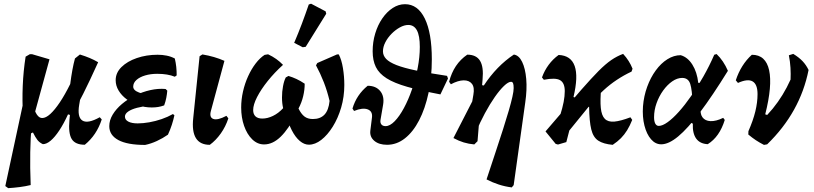

<svg xmlns="http://www.w3.org/2000/svg" viewBox="-20 -758 4310 1017"><path d="M207.1 5.6Q189.3 -2.5 178.2 -16.6Q167.2 -30.8 154.5 -56.4L90.9 -27L155 -202.9Q172.4 -132.8 203.5 -132.8Q222.9 -132.8 246.5 -154.3Q270 -175.8 297 -216Q323.9 -256.2 352 -313Q357.2 -353.5 363.4 -387.4Q369.6 -421.3 377.1 -448.4L403.3 -469.3Q432.2 -460.4 455.2 -450.7Q478.3 -441 499.9 -428.4Q454.4 -327.8 421 -261.6Q387.6 -195.4 356.5 -147.4L340.3 -152.3Q317.5 -102.4 294 -67Q270.5 -31.6 248.5 -13Q226.5 5.6 207.1 5.6ZM23.5 238.6 8.1 227.6 116.3 -275.3 101.9 -144Q97.1 -225.6 100.5 -304Q103.8 -382.4 115.7 -457.9L138.1 -470.9H150L242.2 -443.8L147.5 -98.7Q141.6 -29.1 140.2 48.9Q138.8 126.9 142.5 222.2Q115.4 228.9 84.1 232.9Q52.7 236.9 23.5 238.6ZM429.2 8.7Q378.6 8.7 359.9 -21.5Q341.3 -51.8 347.8 -122.7L359.6 -242.3L412.8 -280.5L399.6 -203.5Q388.4 -137.3 416.6 -119.4Q444.8 -101.5 508.4 -137L518.9 -125.4Q492 -42.4 429.2 8.7Z M748.8 9.7Q654.2 9.7 606.5 -16.3Q558.8 -42.3 558.8 -89.6Q558.8 -120.9 576.9 -151Q595.1 -181.2 625.8 -207.1Q656.6 -233.1 695.6 -252.2Q734.6 -271.4 776.3 -280.7Q818.1 -290.1 857.2 -286.6L866.1 -277.8Q864.5 -259.1 860.8 -239.7Q857.1 -220.4 849.6 -199.8Q810.1 -201.7 772.8 -198.3Q735.6 -194.8 706 -187Q676.4 -179.2 659.1 -167.3Q641.8 -155.3 641.8 -140.3Q641.8 -123.4 659.8 -113.9Q677.9 -104.4 709.2 -104.4Q737.7 -104.4 770.7 -110.2Q803.8 -116.1 836.3 -127.2Q868.8 -138.4 896.1 -154L903.8 -147.3Q898.5 -122.6 890.2 -97Q881.9 -71.4 869.6 -44.7Q842.2 -25.5 810.9 -11.1Q779.7 3.3 748.8 9.7ZM783.9 -188.8Q746.4 -188.8 712.1 -200.4Q677.8 -211.9 650.9 -232.1Q623.9 -252.3 608.3 -278.3Q592.7 -304.3 592.7 -333.2Q592.7 -372.4 623.3 -402.7Q653.9 -433 704.7 -450.5Q755.5 -468 814.7 -468Q840.1 -468 863.1 -463.3Q886.2 -458.6 906 -448.1Q911.2 -425.9 913.6 -403.9Q915.9 -381.8 915.8 -358.6L905.9 -351.6Q868.9 -367 812.9 -367Q777.6 -367 748.7 -358.4Q719.8 -349.8 702.7 -334.4Q685.6 -318.9 685.6 -299.1Q685.6 -279.4 716.7 -267.8Q747.8 -256.2 801.7 -254.6L849.6 -199.8Q833.4 -193.8 817.4 -191.3Q801.3 -188.8 783.9 -188.8Z M1091.4 9.1Q987.9 9.1 1003.6 -133.2L1037.2 -460.1L1052.2 -469.7Q1084.4 -464.2 1113.2 -455.9Q1142 -447.5 1168.8 -435.7L1097.5 -171.9Q1087.2 -136.2 1109.9 -128Q1132.7 -119.8 1179.3 -144.5L1189.5 -131Q1175.2 -87.3 1149.6 -51.2Q1124.1 -15.1 1091.4 9.1Z M1400 -470.4Q1424.2 -459 1443.5 -445.2Q1462.7 -431.5 1479.1 -414.4Q1433.9 -373.6 1398.1 -328.9Q1362.4 -284.2 1341.7 -243.9Q1321 -203.5 1321 -174.9Q1321 -153.4 1333.2 -141.7Q1345.4 -130 1369.8 -130Q1396.8 -130 1425.8 -144Q1454.9 -158 1479.8 -185.1Q1473.7 -210.2 1473.7 -241.4Q1473.6 -272.6 1479.2 -301.7Q1484.7 -330.9 1493.8 -347.9L1508 -355.7Q1529.7 -349.2 1550.3 -339.6Q1570.8 -330.1 1593.9 -314.7Q1594.1 -282.9 1586 -248.8Q1578 -214.7 1561.2 -183.2Q1574.9 -154.8 1592.4 -141.1Q1609.9 -127.5 1637.1 -127.5Q1676.6 -127.5 1698.7 -150.8Q1720.8 -174.2 1725.7 -223.4Q1713.7 -274.7 1695.4 -321.9Q1677 -369 1653.8 -411.9L1660.7 -424.2L1765 -469.7H1774.5Q1789.4 -441.1 1796.6 -396.8Q1803.8 -352.6 1803.8 -307.8Q1803.8 -245.4 1787.1 -188.3Q1770.3 -131.3 1742.4 -86.8Q1714.5 -42.3 1681.7 -17Q1648.9 8.4 1616.2 8.4Q1591.3 8.4 1567.9 -11.4Q1544.5 -31.2 1525.5 -68.2Q1506.5 -105.2 1492.8 -158.1L1545.7 -149Q1509.1 -75.4 1467.1 -34.2Q1425 7 1378.9 7Q1343.8 7 1316.1 -19.8Q1288.5 -46.7 1273 -91.1Q1257.5 -135.6 1257.5 -188.2Q1257.5 -230.8 1267.2 -273.5Q1276.9 -316.3 1294.3 -354.3Q1311.6 -392.3 1334.1 -421.7Q1356.5 -451.1 1381.5 -467.3ZM1708 -685.2 1599.3 -510.1 1583.5 -507.7 1538.2 -531.1Q1559.7 -581.3 1578.9 -632.2Q1598 -683.1 1615.5 -734.2L1627.7 -738.4L1704.8 -697.9Z M2030.2 8.9Q1987.2 8.9 1962.6 -12.1Q1938 -33 1941.5 -65.1L1950.3 -135.6Q1954.4 -168.8 1927.3 -178.8Q1900.2 -188.7 1855.4 -170.2L1847 -183Q1868.5 -255.9 1927.5 -303.7Q1970.6 -303.7 1993.7 -276Q2016.8 -248.3 2009.3 -203.6L1995.5 -123.2Q1993 -108 2000.1 -99Q2007.2 -89.9 2022.5 -89.9Q2045.2 -89.9 2070.5 -115.8Q2095.9 -141.8 2119.5 -185.7Q2143.2 -229.6 2162.1 -284.3Q2180.9 -339 2192.3 -397.2Q2203.7 -455.5 2203.7 -509.4Q2203.7 -568.4 2188.4 -597.1Q2173.1 -625.8 2142.6 -625.8Q2121.3 -625.8 2097.9 -612.8Q2074.5 -599.8 2054.2 -579.3Q2033.9 -558.8 2021.2 -534.3Q2008.5 -509.8 2008.5 -486Q2008.5 -463.9 2025.1 -446.2Q2041.7 -428.5 2080.2 -413.3Q2118.8 -398.2 2184.5 -384.5Q2250.3 -370.8 2348 -356.2L2352.9 -342.1L2312.8 -257.9Q2207.3 -278.1 2137.7 -298Q2068 -317.9 2027.9 -343.2Q1987.7 -368.6 1970.8 -403.2Q1953.9 -437.8 1953.9 -486.1Q1953.9 -535.6 1967.5 -580.7Q1981.1 -625.9 2005.2 -660.7Q2029.2 -695.5 2060.2 -715.7Q2091.1 -735.8 2125.3 -735.8Q2193 -735.8 2230.2 -659.7Q2267.3 -583.5 2267.3 -443.9Q2267.3 -347.4 2249.6 -264.8Q2231.9 -182.3 2200.1 -120.9Q2168.3 -59.5 2124.9 -25.3Q2081.5 8.9 2030.2 8.9Z M2690.7 234.7Q2655.2 230.2 2622.4 219.6Q2589.7 209.1 2557.2 192.3Q2582.9 114.4 2605.1 47.5Q2627.4 -19.4 2644.9 -74.4Q2662.5 -129.5 2675 -172.4Q2687.5 -215.3 2694.1 -245.2Q2700.8 -275 2700.8 -291.1Q2700.8 -309.6 2697.6 -317.1Q2694.4 -324.7 2686.9 -324.7Q2672.4 -324.7 2649.7 -303Q2627 -281.4 2600.8 -244Q2574.7 -206.6 2548.5 -158.1Q2522.3 -109.6 2500.7 -56.8L2492.3 7Q2462.9 4.5 2436.2 -3.6Q2409.5 -11.7 2381.8 -26.8L2526.4 -308.4L2542.7 -305.1Q2610.7 -408.4 2701.9 -469Q2728.7 -465.1 2745.6 -430.4Q2762.6 -395.7 2767.4 -339.8Q2772.2 -283.9 2762.2 -215.3L2700.9 222.5ZM2492.3 7 2448.3 -26.8 2487.5 -256.5Q2494.4 -295 2479.9 -313.8Q2465.4 -332.7 2436 -332.4Q2406.6 -332.1 2368.2 -311.6L2358.9 -324.8Q2382.9 -419.3 2455 -468.5Q2502.8 -468.5 2522.6 -436.2Q2542.5 -404 2536.1 -337.1L2509.4 -10Z M2935.3 7.5 2923.3 4.1 2869.5 -61.9 3058.6 -282.1Q3113.5 -344.6 3150.5 -381.9Q3187.6 -419.1 3217.7 -439.8Q3247.9 -460.5 3280.6 -472.6Q3297.6 -454.2 3309.6 -435.1Q3321.7 -416.1 3330.5 -394L3325.2 -378.8Q3284.3 -359.6 3247.6 -335.2Q3210.9 -310.9 3178.3 -281Q3145.7 -251.1 3116.2 -215ZM2935.8 7.5 2909.1 -38.5Q2932.7 -101.2 2946.2 -144.2Q2959.7 -187.1 2965.6 -218.1Q2971.5 -249 2971.5 -275.5Q2971.5 -319.1 2946.5 -333.4Q2921.5 -347.6 2860.7 -335.4L2850.8 -347.9Q2864.2 -385 2886.5 -415Q2908.7 -445 2939 -466.9Q3004.3 -464.1 3024 -408.2Q3043.7 -352.3 3017.7 -244.1L3039.8 -236.9L2979.7 -5.3ZM3225.4 9.2Q3175.9 4.7 3149 -13Q3122 -30.8 3111.8 -72.8Q3101.6 -114.7 3100.4 -191.8L3092 -193.4L3164.3 -291Q3158.4 -226.6 3162.4 -186.3Q3166.4 -146 3183.7 -128.5Q3201 -111.1 3234 -113.9Q3267.1 -116.8 3319.3 -136.7L3328.8 -123Q3316.3 -91.7 3301.8 -68.1Q3287.2 -44.5 3269 -26.1Q3250.8 -7.7 3225.4 9.2Z M3482.4 6.4Q3451.7 6.4 3428.4 -20.4Q3405.1 -47.2 3393.5 -92.9Q3381.9 -138.7 3385.8 -194.7Q3390.2 -249.3 3408 -298.2Q3425.8 -347.2 3453.5 -385Q3481.1 -422.9 3515.3 -444.3Q3549.5 -465.7 3585.6 -465.7Q3622.9 -454.9 3647.5 -415.5Q3672.2 -376.2 3678.6 -319.1L3741.2 -319.5L3648 -212.3Q3646.4 -280.4 3636.3 -312.8Q3626.2 -345.3 3593.4 -345.3Q3567.2 -345.3 3540.9 -327.2Q3514.7 -309.1 3492.8 -278.8Q3470.9 -248.4 3457.7 -211.5Q3444.5 -174.7 3444.5 -137.1Q3444.5 -115 3451 -103Q3457.6 -91.1 3469.6 -91.1Q3488.9 -91.1 3516.6 -111Q3544.4 -130.9 3576.2 -166.5Q3608 -202 3641 -249.5Q3674.1 -297 3705.8 -352.9Q3737.6 -408.8 3763.3 -468L3775.7 -471.7Q3812.4 -436.8 3835.6 -382.9Q3753.1 -249.5 3687.9 -163.3Q3622.6 -77.1 3572.3 -35.4Q3522 6.4 3482.4 6.4ZM3728.8 5.7Q3687.6 3.7 3667.6 -24Q3647.7 -51.7 3649.8 -102.9L3629.3 -114L3697.4 -219.4L3692.5 -191.2Q3686.7 -156.5 3700.6 -137.1Q3714.6 -117.7 3743.6 -116.4Q3772.6 -115.2 3810.7 -133.8L3819 -122.7Q3791.3 -33 3728.8 5.7Z M4026.7 9.5Q4002.9 -2.6 3983.5 -15.5Q3964 -28.5 3943.7 -45.5L3944.3 -63.1Q4091 -166.2 4167.5 -336.5Q4169 -365.8 4167.1 -398.8Q4165.2 -431.8 4158.5 -465.2L4181.8 -472.5Q4212.1 -454.1 4231 -434.1Q4250 -414.1 4262.9 -387.4Q4218.5 -163.4 4043.6 6.5ZM3944.3 -63.1Q3969.1 -119.6 3980.9 -167.8Q3992.6 -216 3992.6 -259.3Q3992.6 -311.4 3966.6 -326.7Q3940.6 -342 3888.9 -318.7L3877.4 -332.6Q3890.7 -373.5 3912.2 -407.8Q3933.8 -442.2 3962.4 -467.9Q3999.7 -467.9 4022.5 -447.1Q4045.2 -426.3 4054 -385.9Q4062.8 -345.4 4057.7 -286.9Q4052.6 -228.3 4033.3 -152.4L4074.3 -139.4Z"/></svg>

Font: Alegreya
Style: Italic
Weight: 400
Italic angle: -7°
Designer: Juan Pablo del Peral
Foundry: Huerta Tipografica
Version: Version 2.009